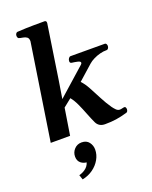

<svg xmlns="http://www.w3.org/2000/svg" viewBox="-187 -853 984 1246"><g transform="rotate(-20 305.5 -230.5)"><path d="M235.4 -362.8 215.8 -241.2 404.3 -408.7Q412.1 -415 412.1 -421.4Q412.1 -431.2 392.1 -435.5Q372.1 -439.9 354 -441.9Q341.3 -443.4 341.3 -456.5Q341.3 -467.3 347.4 -476.1Q353.5 -484.9 361.3 -484.9L597.7 -484.4Q605 -484.4 608.2 -477.5Q611.3 -470.7 611.3 -464.8Q611.3 -455.6 606 -448.2Q600.6 -440.9 591.8 -441.4Q572.3 -441.9 548.6 -435.8Q524.9 -429.7 503.2 -418.9Q481.4 -408.2 467.3 -395.5L365.7 -305.2Q387.7 -283.2 408.4 -244.6Q429.2 -206.1 451.4 -163.1Q473.6 -120.1 498.5 -84.5Q506.8 -72.8 518.3 -61Q529.8 -49.3 543.5 -49.3Q551.8 -49.3 561 -52Q570.3 -54.7 574.7 -54.7Q582 -54.7 584.7 -48.8Q587.4 -43 587.4 -36.1Q587.4 -30.8 584.7 -24.2Q582 -17.6 575.2 -15.6Q532.7 -3.4 498.5 1.7Q464.4 6.8 421.4 6.8Q399.9 6.8 385.3 -2Q370.6 -10.7 362.3 -27.8Q347.2 -60.1 332.8 -97.4Q318.4 -134.8 302.5 -169.7Q286.6 -204.6 266.6 -229L210.9 -184.6L181.6 0H47.9L149.9 -665Q149.9 -686 138.4 -693.8Q127 -701.7 111.8 -703.9Q96.7 -706.1 85 -710Q76.2 -714.8 76.2 -729.5Q76.2 -737.3 80.8 -743.9Q85.4 -750.5 91.3 -751Q154.8 -754.9 204.1 -755.1Q253.4 -755.4 280.3 -755.4Q284.2 -755.4 288.6 -752.2Q293 -749 292.5 -739.3ZM236.3 65.4Q270 65.4 287.1 87.9Q304.2 110.4 304.2 138.7Q304.2 174.3 285.6 206.8Q267.1 239.3 235.1 262.2Q203.1 285.2 161.6 293.5L150.4 260.7Q181.6 252.4 202.1 233.6Q222.7 214.8 228 181.2L233.9 199.2Q204.1 199.2 184.8 183.3Q165.5 167.5 165.5 138.2Q165.5 108.4 185.8 86.9Q206.1 65.4 236.3 65.4Z"/></g></svg>

Font: Gelasio SemiBold
Style: Italic
Weight: 600
Italic angle: -8.5°
Designer: Eben Sorkin
Foundry: Eben Sorkin
Version: Version 1.008